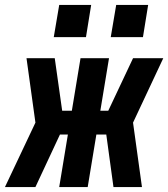

<svg xmlns="http://www.w3.org/2000/svg" viewBox="-53 -755 679 775"><path d="M-33 0 90 -260 54 -520H168L198 -308H237L272 -520H387L352 -308H384L484 -520H606L484 -260L520 0H405L376 -212H336L301 0H186L221 -212H189L90 0ZM394 -605 416 -735H545L524 -605ZM164 -605 186 -735H315L294 -605Z"/></svg>

Font: Iosevka SS04 XBd Ex
Style: Italic
Weight: 800
Width: 7
Italic angle: -9°
Monospace: yes
Designer: Belleve Invis
Foundry: Belleve Invis
Version: Version 19.0.0; ttfautohint (v1.8.4)